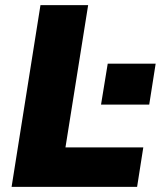

<svg xmlns="http://www.w3.org/2000/svg" viewBox="-20 -725 624 745"><path d="M25 0 137 -705H322L234 -153H536L512 0ZM372 -319 398 -478H584L559 -319Z"/></svg>

Font: Mulish ExtraLight Black
Style: Italic
Weight: 900
Italic angle: -9°
Version: Version 3.603